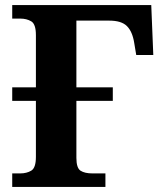

<svg xmlns="http://www.w3.org/2000/svg" viewBox="-20 -734 631 754"><path d="M28 0V-53H59Q85 -53 103 -64Q121 -75 121 -118V-338H28V-391H121V-596Q121 -639 103 -650Q85 -661 59 -661H28V-714H574L582 -518H515L507 -566Q500 -610 478.5 -631.5Q457 -653 409 -653H280V-391H423V-338H280V-114Q280 -74 296.5 -63.5Q313 -53 343 -53H394V0Z"/></svg>

Font: Noto Serif
Style: Bold
Weight: 700
Designer: Monotype Design Team
Foundry: Monotype Imaging Inc.
Version: Version 2.014